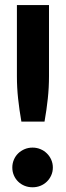

<svg xmlns="http://www.w3.org/2000/svg" viewBox="-20 -746 264 772"><path d="M177 -725.5V-439.5Q177 -394 172.2 -349.5Q167.5 -305 159 -257H66Q57.5 -305 52.8 -349.5Q48 -394 48 -439.5V-725.5ZM29.5 -72.5Q29.5 -89 35.8 -103.8Q42 -118.5 53 -129.2Q64 -140 78.8 -146.2Q93.5 -152.5 111 -152.5Q128 -152.5 142.8 -146.2Q157.5 -140 168.5 -129.2Q179.5 -118.5 186 -103.8Q192.5 -89 192.5 -72.5Q192.5 -55.5 186 -41Q179.5 -26.5 168.5 -15.8Q157.5 -5 142.8 1Q128 7 111 7Q93.5 7 78.8 1Q64 -5 53 -15.8Q42 -26.5 35.8 -41Q29.5 -55.5 29.5 -72.5Z"/></svg>

Font: Lato Heavy
Style: Regular
Weight: 800
Designer: Lukasz Dziedzic
Foundry: tyPoland Lukasz Dziedzic
Version: Version 2.007; 2014-02-27